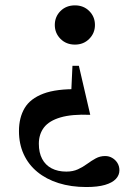

<svg xmlns="http://www.w3.org/2000/svg" viewBox="-20 -466 493 734"><path d="M310 249Q251.5 249 204 234Q156.5 219 122.8 191.2Q89 163.5 70.8 124Q52.5 84.5 52.5 35Q52.5 -16 74 -52.5Q95.5 -89 145.8 -108Q196 -127 281.5 -125L249.5 -53.5L257 -214.5H281.5L325 -27Q255 -30 211.5 -17.2Q168 -4.5 148.2 21.2Q128.5 47 128.5 83.5Q128.5 117.5 141 141.2Q153.5 165 177.2 177.5Q201 190 233.5 190Q259 190 278 181.2Q297 172.5 313.2 160.5Q329.5 148.5 346 139.5Q362.5 130.5 382 130.5Q397 130.5 409.2 137.8Q421.5 145 429 157.2Q436.5 169.5 436.5 185Q436.5 203.5 423 218Q409.5 232.5 381.5 240.8Q353.5 249 310 249ZM266.5 -295.5Q233 -295.5 211.2 -317.5Q189.5 -339.5 189.5 -370.5Q189.5 -402 211.2 -423.8Q233 -445.5 266.5 -445.5Q299.5 -445.5 321.2 -423.8Q343 -402 343 -370.5Q343 -339.5 321.2 -317.5Q299.5 -295.5 266.5 -295.5Z"/></svg>

Font: Newsreader 24pt SemiBold
Style: Regular
Weight: 600
Designer: Hugues Gentile
Foundry: Production Type
Version: Version 1.003